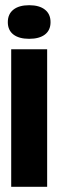

<svg xmlns="http://www.w3.org/2000/svg" viewBox="-20 -717 223 737"><path d="M23 0V-528H161V0ZM92 -568Q53 -568 31.5 -584.5Q10 -601 10 -632Q10 -663 31.5 -680Q53 -697 92 -697Q131 -697 152.5 -680Q174 -663 174 -632Q174 -601 152.5 -584.5Q131 -568 92 -568Z"/></svg>

Font: Bricolage Grotesque 96pt Condensed Bricolage Grotesque 48pt Condensed Regular
Style: Bold
Weight: 700
Width: 3
Designer: Mathieu Triay
Foundry: Atelier Triay
Version: Version 1.001; ttfautohint (v1.8.4.7-5d5b);gftools[0.9.33.de